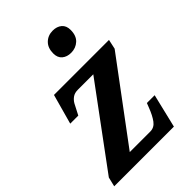

<svg xmlns="http://www.w3.org/2000/svg" viewBox="-225 -864 960 960"><g transform="rotate(-45 254.5 -384.0)"><path d="M12 -50 322 -470H213Q190 -470 175.5 -459.5Q161 -449 152.5 -434Q144 -419 125 -381L123 -377H66L110 -536H499L488 -485L176 -66H321Q349 -66 367 -90Q385 -114 401 -156L410 -179H465L422 0H0ZM254 -685Q254 -724 276.5 -746Q299 -768 333 -768Q362 -768 380.5 -752.5Q399 -737 399 -707Q399 -666 376 -645Q353 -624 320 -624Q291 -624 272.5 -639.5Q254 -655 254 -685Z"/></g></svg>

Font: Noto Serif Narrow
Style: Bold Italic
Weight: 700
Width: 4
Italic angle: -12°
Designer: Monotype Design Team
Foundry: Monotype Imaging Inc.
Version: Version 1.001